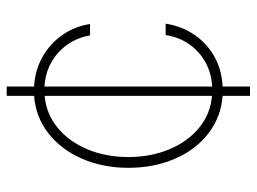

<svg xmlns="http://www.w3.org/2000/svg" viewBox="-114 -632 747 558"><g transform="rotate(-90 259.0 -353.5)"><path d="M258.8 -79.6Q197.8 -84 150.1 -120.6Q102.5 -157.2 76.2 -218Q49.8 -278.8 49.8 -353.5Q49.8 -427.7 76.4 -488.5Q103 -549.3 150.6 -586.2Q198.2 -623 258.8 -627.4V-707H286.1V-627.4Q332 -625 370.6 -603.8Q409.2 -582.5 434.8 -546.6Q460.4 -510.7 467.8 -464.8H434.6Q428.2 -502 407.5 -531.2Q386.7 -560.5 355.2 -577.9Q323.7 -595.2 286.1 -597.2V-109.9Q324.2 -111.8 356 -129.2Q387.7 -146.5 408.7 -176.3Q429.7 -206.1 435.5 -245.1H468.8Q461.4 -197.8 436 -160.9Q410.6 -124 371.8 -102.8Q333 -81.5 286.1 -79.6V0H258.8ZM258.8 -110.4V-596.7Q207.5 -592.3 167.2 -559.8Q127 -527.3 104 -473.4Q81.1 -419.4 81.1 -353.5Q81.1 -288.6 103.5 -234.6Q126 -180.7 166.3 -147.7Q206.5 -114.7 258.8 -110.4Z"/></g></svg>

Font: Pretendard JP Thin
Style: Regular
Weight: 100
Designer: Base glyphs from Inter by Rasmus Andersson; Hangeul glyphs from Noto Sans CJK(Source Han Sans) by Jang Soo-young and Kan
Foundry: Kil Hyung-jin
Version: Version 1.309